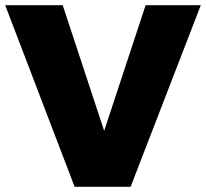

<svg xmlns="http://www.w3.org/2000/svg" viewBox="-23 -721 795 741"><path d="M481 0 752 -701H539L379 -216L219 -701H-3L265 0Z"/></svg>

Font: Radio Edit
Style: P3
Weight: 800
Version: Version 3.001;PS 003.001;hotconv 1.0.70;makeotf.lib2.5.58329